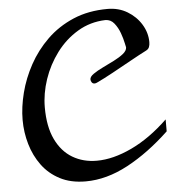

<svg xmlns="http://www.w3.org/2000/svg" viewBox="-54 -791 793 869"><g transform="rotate(-5 342.5 -356.5)"><path d="M300.8 27.8Q233.4 27.8 184.1 2.2Q134.8 -23.4 103 -66.7Q71.3 -109.9 55.7 -163.6Q40 -217.3 40 -273.9Q40 -332 56.4 -396.5Q72.8 -460.9 106.2 -522Q139.6 -583 190.4 -632.6Q241.2 -682.1 310.3 -711.7Q379.4 -741.2 466.8 -741.2Q516.6 -741.2 556.2 -717.5Q595.7 -693.8 618.9 -655.8Q642.1 -617.7 642.1 -575.2Q642.1 -562.5 638.4 -553Q634.8 -543.5 624 -538.1Q592.3 -522 549.8 -498.3Q507.3 -474.6 464.8 -451.4Q422.4 -428.2 390.1 -413.1Q384.3 -410.2 378.9 -410.2Q371.1 -410.2 366.5 -416.3Q361.8 -422.4 361.8 -430.2Q361.8 -442.4 379.4 -454.6Q397 -466.8 422.6 -479.2Q448.2 -491.7 474.1 -504.6Q500 -517.6 517.6 -531.7Q535.2 -545.9 535.2 -561Q534.7 -561 530.8 -580.8Q526.9 -600.6 517.6 -626.5Q508.3 -652.3 492.4 -672.1Q476.6 -691.9 452.1 -691.9Q382.8 -689.5 326.2 -655.5Q269.5 -621.6 229 -567.4Q188.5 -513.2 166.7 -449Q145 -384.8 145 -321.8Q145 -233.9 172.9 -176Q200.7 -118.2 249 -89.6Q297.4 -61 358.9 -61Q433.1 -61 518.3 -101.3Q603.5 -141.6 685.1 -220.2V-166Q590.8 -76.7 493.2 -24.4Q395.5 27.8 300.8 27.8Z"/></g></svg>

Font: Norican
Style: Regular
Weight: 400
Designer: Vernon Adams
Foundry: Vernon Adams
Version: Version 1.100; ttfautohint (v1.8.4.7-5d5b);gftools[0.9.33]